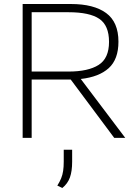

<svg xmlns="http://www.w3.org/2000/svg" viewBox="-20 -688 673 958"><path d="M93 0V-668H334Q448 -668 509.5 -623Q571 -578 571 -480Q571 -392 522.5 -348Q474 -304 383 -294L605 0H550L333 -291H138V0ZM138 -331H322Q420 -331 472 -364Q524 -397 524 -479Q524 -561 475.5 -594Q427 -627 322 -627H138ZM291 250 266 238Q278 219 285 202Q292 185 295 165Q298 145 298 119V59H340V119Q340 166 329 197Q318 228 291 250Z"/></svg>

Font: Gantari ExtraLight
Style: Regular
Weight: 250
Designer: Anugrah Pasau
Foundry: Lafontype
Version: Version 1.000